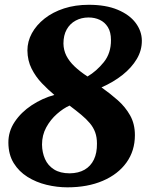

<svg xmlns="http://www.w3.org/2000/svg" viewBox="-20 -771 622 802"><path d="M261.5 11.5Q218 11.5 174.5 1Q131 -9.5 95 -32Q59 -54.5 37.2 -89.8Q15.5 -125 15 -174.5Q14.5 -222 41.5 -262.2Q68.5 -302.5 112.5 -331.5Q156.5 -360.5 207 -374.5Q180.5 -396.5 154.8 -423.5Q129 -450.5 112 -484.2Q95 -518 94.5 -560Q94.5 -598 113.2 -632.2Q132 -666.5 166.2 -693.5Q200.5 -720.5 247.5 -735.8Q294.5 -751 351 -751Q422.5 -751 471.8 -730.2Q521 -709.5 546.5 -675.5Q572 -641.5 572.5 -602Q573 -561 551.5 -524.8Q530 -488.5 492 -458.2Q454 -428 404 -406Q440 -380.5 471.8 -352.5Q503.5 -324.5 523.5 -289Q543.5 -253.5 543.5 -206.5Q543.5 -141 508.2 -92Q473 -43 409.5 -15.8Q346 11.5 261.5 11.5ZM345.5 -451.5Q383 -473.5 413.5 -511.2Q444 -549 443.5 -604Q443.5 -637 430.5 -657.8Q417.5 -678.5 396.5 -688.2Q375.5 -698 350 -698Q320 -698 296 -685Q272 -672 258.5 -647.8Q245 -623.5 245 -589Q245.5 -561.5 257.2 -538.2Q269 -515 291.2 -493.8Q313.5 -472.5 345.5 -451.5ZM271.5 -47Q308 -47.5 333.5 -62.2Q359 -77 372.2 -104.5Q385.5 -132 385 -171.5Q385 -198 377.5 -218.5Q370 -239 355.2 -256.5Q340.5 -274 319.5 -291.5Q298.5 -309 270.5 -330Q244.5 -318.5 217.8 -295Q191 -271.5 173.2 -239Q155.5 -206.5 155.5 -167Q156 -134 168 -106.8Q180 -79.5 205.8 -63.2Q231.5 -47 271.5 -47Z"/></svg>

Font: Merriweather 28pt Black
Style: Italic
Weight: 900
Italic angle: -7.8°
Version: Version 2.101